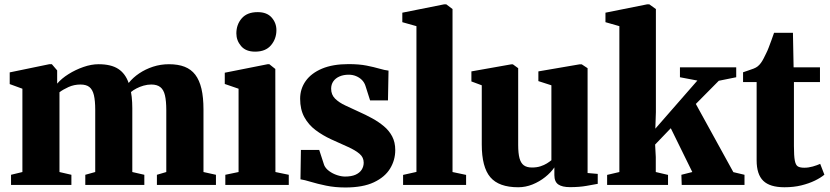

<svg xmlns="http://www.w3.org/2000/svg" viewBox="-20 -838 3760 870"><path d="M30 0V-46L81.5 -58.5V-436L24 -457V-510L203 -547H215L239 -519V-459Q259 -482.5 290.5 -502.2Q322 -522 358 -534.5Q394 -547 426.5 -547Q483 -547 515.5 -526Q548 -505 563 -462Q582.5 -486.5 610.8 -505.5Q639 -524.5 673.5 -535.8Q708 -547 745.5 -547Q787 -547 816.5 -535.5Q846 -524 864.8 -499.5Q883.5 -475 892.8 -436Q902 -397 902 -341.5V-58.5L958.5 -46V0H691V-46L733.5 -58.5V-338.5Q733.5 -380 727.5 -405.8Q721.5 -431.5 706.5 -443.2Q691.5 -455 665.5 -455Q648 -455 630.5 -450Q613 -445 598.2 -437.2Q583.5 -429.5 573.5 -421Q575.5 -411.5 576.8 -399.2Q578 -387 578.8 -374.2Q579.5 -361.5 579.5 -348V-58.5L634 -46V0H366.5V-46L411.5 -58.5V-340.5Q411.5 -381.5 405.5 -406.8Q399.5 -432 385.2 -443.5Q371 -455 344.5 -455Q315.5 -455 290.2 -443.5Q265 -432 249.5 -420V-58.5L303.5 -46V0Z M1001 0V-46L1061 -58.5V-436L998.5 -457.5V-508.5L1192.5 -547H1200.5L1227.5 -525.5L1228 -58.5L1288.5 -46V0ZM1135.5 -604Q1094 -604 1072.5 -629.2Q1051 -654.5 1051 -686.5Q1051 -727 1075.5 -755Q1100 -783 1147 -783H1148Q1189.5 -783 1211 -758.5Q1232.5 -734 1232.5 -701.5Q1232.5 -662 1208 -633Q1183.5 -604 1136.5 -604Z M1545 11.5Q1497.5 11.5 1457.8 3.2Q1418 -5 1388.5 -14Q1359 -23 1341.5 -25.5L1343.5 -158.5H1426.5L1449 -89.5Q1455.5 -74.5 1471.5 -62.8Q1487.5 -51 1507.2 -44.5Q1527 -38 1543.5 -38Q1572 -38 1590.8 -46.2Q1609.5 -54.5 1618.8 -69Q1628 -83.5 1628 -101Q1628 -125 1609.2 -141Q1590.5 -157 1557.5 -172Q1524.5 -187 1481 -206.5Q1442 -224.5 1410 -248.5Q1378 -272.5 1359 -307.2Q1340 -342 1340 -390.5Q1340 -435.5 1365.2 -471Q1390.5 -506.5 1439.2 -527Q1488 -547.5 1559 -547.5Q1607 -547.5 1641 -540.8Q1675 -534 1699 -527Q1723 -520 1740.5 -518L1738 -383H1657L1636 -449Q1631 -464.5 1619.8 -475.8Q1608.5 -487 1593.2 -493.2Q1578 -499.5 1560 -499.5Q1536.5 -499.5 1518.2 -491.5Q1500 -483.5 1490.2 -469.2Q1480.5 -455 1480.5 -436Q1480.5 -409 1498.2 -391.2Q1516 -373.5 1545 -360Q1574 -346.5 1606.5 -331.5Q1637 -318 1666.2 -302Q1695.5 -286 1719.2 -266.2Q1743 -246.5 1757 -220Q1771 -193.5 1771 -158Q1771 -112.5 1747.5 -74Q1724 -35.5 1674.2 -12Q1624.5 11.5 1545 11.5Z M1867 -59V-719.5L1803 -737.5V-780.5L1993 -818.5H2002L2030.5 -797V-58.5L2092 -45.5V0H1806.5V-45.5Z M2563 10Q2527.5 10 2509.8 -2.2Q2492 -14.5 2492 -44.5V-79.5Q2476 -56 2450.2 -35.5Q2424.5 -15 2393 -2.2Q2361.5 10.5 2328 10.5Q2240.5 10.5 2201.8 -35Q2163 -80.5 2163 -183.5V-451.5L2116 -469V-514.5L2296.5 -546.5H2304L2328 -529V-181.5Q2328 -143.5 2334 -121.2Q2340 -99 2353.5 -89Q2367 -79 2390.5 -79Q2412.5 -79 2429.2 -84.5Q2446 -90 2458 -97.5Q2470 -105 2478.5 -112V-451.5L2419.5 -470.5V-514.5L2606 -546.5H2616L2642.5 -529V-54L2688.5 -50V-5Q2670 -1.5 2637.5 4.2Q2605 10 2563 10Z M2731 0V-45.5L2786.5 -58.5V-719.5L2723.5 -737.5V-780.5L2913 -818.5H2922L2952 -797V-330L2949.5 -255L3140 -473L3061 -488V-533H3316V-488L3237 -472L3133 -367L3303 -58L3353.5 -46V0H3069L3067.5 -46L3117 -58.5L3019.5 -257L2948.5 -183L2951.5 -126.5V-58.5L3007 -45.5V0Z M3534.5 10.5Q3468.5 10.5 3438.5 -18.8Q3408.5 -48 3408.5 -111.5V-466H3347V-510.5Q3359.5 -515 3371.8 -519Q3384 -523 3395 -527.2Q3406 -531.5 3413.5 -537.5Q3421.5 -544 3428 -553Q3434.5 -562 3440.2 -573.2Q3446 -584.5 3451.5 -596Q3457.5 -607.5 3463.5 -623.5Q3469.5 -639.5 3476 -657Q3482.5 -674.5 3487.5 -689.5H3573L3576 -533H3695.5V-466H3577.5V-176.5Q3577.5 -131.5 3581.5 -110.5Q3585.5 -89.5 3595.5 -83.8Q3605.5 -78 3624.5 -78Q3643.5 -78 3662.8 -83.5Q3682 -89 3696.5 -95.5L3715.5 -46.5Q3699 -32.5 3672.2 -19.5Q3645.5 -6.5 3611 2Q3576.5 10.5 3534.5 10.5Z"/></svg>

Font: Merriweather 72pt Black
Style: Regular
Weight: 900
Version: Version 2.100